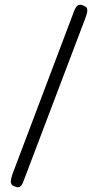

<svg xmlns="http://www.w3.org/2000/svg" viewBox="-20 -754 412 807"><path d="M36 27Q26 22 25.5 11Q25 0 32 -21L292 -709Q297 -722 303 -728Q309 -734 317 -734Q325 -734 336 -728Q343 -725 345.5 -719Q348 -713 346.5 -704Q345 -695 340 -681L79 7Q72 27 62.5 31.5Q53 36 36 27Z"/></svg>

Font: Fredoka Condensed Light
Style: Regular
Weight: 300
Width: 3
Designer: Ben Nathan
Foundry: Milena B. Brandão, Ben Nathan
Version: Version 2.001